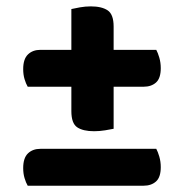

<svg xmlns="http://www.w3.org/2000/svg" viewBox="-20 -591 586 611"><path d="M436.9 -315H68.2Q62.4 -324.8 58.1 -339.2Q53.8 -353.7 53.8 -371Q53.8 -403.2 69 -417.8Q84.2 -432.4 108.6 -432.4H477.3Q482.3 -423.4 487 -407.5Q491.6 -391.6 491.6 -374Q491.6 -342.1 476.6 -328.5Q461.5 -315 436.9 -315ZM436.9 0H68.2Q62.4 -9.8 58.1 -24.3Q53.8 -38.7 53.8 -56.1Q53.8 -88.3 69 -102.9Q84.2 -117.4 108.6 -117.4H477.3Q482.3 -108.4 487 -92.5Q491.6 -76.7 491.6 -59.1Q491.6 -27.1 476.6 -13.6Q461.5 0 436.9 0ZM341.6 -506.4V-181.2Q332.4 -179.2 314.5 -176.3Q296.6 -173.4 279.5 -173.4Q244.3 -173.4 225.7 -185.9Q207.1 -198.5 207.1 -237.2V-562.2Q216.6 -564.4 234.2 -567.6Q251.8 -570.7 268.9 -570.7Q303.9 -570.7 322.8 -557.9Q341.6 -545.1 341.6 -506.4Z"/></svg>

Font: Baloo Bhaijaan 2
Style: Regular
Weight: 400
Designer: Sanskriti Dholi, Noopur Datye and Ek Type
Foundry: Ek Type
Version: Version 1.701